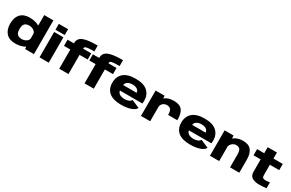

<svg xmlns="http://www.w3.org/2000/svg" viewBox="191 -2326 5859 3867"><g transform="rotate(30 3120.0 -392.0)"><path d="M549 0 543.5 -52Q541.5 -50.5 539.5 -49.5Q445 4 315.5 4Q177.5 4 104.2 -75.5Q31 -155 31 -297Q31 -439 104.2 -517.2Q177.5 -595.5 315.5 -595.5Q445 -595.5 539.5 -541.5Q539.5 -541 540 -541V-785H753.5V0ZM540 -239V-352Q535 -390 494 -419Q447.5 -451.5 387 -451.5Q321 -451.5 284.8 -418.2Q248.5 -385 248.5 -295.5Q248.5 -206 284.8 -172.5Q321 -139 387 -139Q447.5 -139 494 -171.5Q535 -200.5 540 -239Z M883 0V-590.5H1098V0ZM883 -779H1098V-643H883Z M1342 0V-447H1195V-590.5H1343.5L1342 -598Q1342 -704 1441 -747.8Q1540 -791.5 1759.5 -791.5H1779.5V-655H1757.5Q1637 -655 1596.8 -643.2Q1556.5 -631.5 1556.5 -598L1555.5 -590.5H1745V-447H1556.5V0ZM1930.5 0V-447H1783.5V-590.5H1932L1930.5 -598Q1930.5 -704 2029.5 -747.8Q2128.5 -791.5 2348 -791.5H2368V-655H2346Q2225.5 -655 2185.2 -643.2Q2145 -631.5 2145 -598L2144 -590.5H2333.5V-447H2145V0Z M2783.5 6.5Q2595.5 6.5 2501.5 -70.8Q2407.5 -148 2407.5 -292Q2407.5 -437 2501.2 -516.8Q2595 -596.5 2778 -596.5Q2968 -596.5 3057.8 -514.5Q3147.5 -432.5 3147.5 -294Q3147.5 -257 3142.5 -231H2619Q2630 -182.5 2660.5 -161Q2708.5 -127.5 2784.5 -127.5Q2834.5 -127.5 2878.2 -144.8Q2922 -162 2934 -195L3119.5 -115.5Q3107.5 -84 3074.2 -60.8Q3041 -37.5 2993.5 -22.8Q2946 -8 2891.8 -0.8Q2837.5 6.5 2783.5 6.5ZM2619.5 -359.5H2935Q2929.5 -408 2893.5 -434Q2851.5 -464.5 2779 -464.5Q2706.5 -464.5 2659.5 -429Q2630.5 -407 2619.5 -359.5Z M3706 -291Q3706 -388 3674.8 -419.8Q3643.5 -451.5 3591.5 -451.5Q3531 -451.5 3493.5 -414Q3462.5 -383 3457 -343V0H3242.5V-590.5H3451L3454 -528.5Q3454 -529 3454.5 -529Q3535 -595.5 3669 -595.5Q3806.5 -595.5 3863.8 -522.5Q3921 -449.5 3921 -291Z M4388 6.5Q4200 6.5 4106 -70.8Q4012 -148 4012 -292Q4012 -437 4105.8 -516.8Q4199.5 -596.5 4382.5 -596.5Q4572.5 -596.5 4662.2 -514.5Q4752 -432.5 4752 -294Q4752 -257 4747 -231H4223.5Q4234.5 -182.5 4265 -161Q4313 -127.5 4389 -127.5Q4439 -127.5 4482.8 -144.8Q4526.5 -162 4538.5 -195L4724 -115.5Q4712 -84 4678.8 -60.8Q4645.5 -37.5 4598 -22.8Q4550.5 -8 4496.2 -0.8Q4442 6.5 4388 6.5ZM4224 -359.5H4539.5Q4534 -408 4498 -434Q4456 -464.5 4383.5 -464.5Q4311 -464.5 4264 -429Q4235 -407 4224 -359.5Z M4847 0V-590.5H5054.5L5058.5 -523Q5145.5 -595.5 5279 -595.5Q5409.5 -595.5 5469.5 -520Q5529.5 -444.5 5529.5 -306V0H5314.5V-293Q5314.5 -386 5286.2 -418.8Q5258 -451.5 5202 -451.5Q5141 -451.5 5096.5 -405Q5072 -379 5061.5 -345V0Z M5995.5 8.5Q5892 8.5 5830 -29.2Q5768 -67 5768 -160V-446.5H5602.5V-590.5H5768V-731H5982.5V-590.5H6200V-446.5H5982.5V-209Q5982.5 -159.5 6002 -144.5Q6021.5 -129.5 6064 -129.5Q6102 -130 6161.5 -139V-2Q6062 8.5 5995.5 8.5Z"/></g></svg>

Font: Anybody ExtraExpanded ExtraBold
Style: Regular
Weight: 800
Width: 8
Designer: Tyler Finck
Foundry: Etcetera Type Company
Version: Version 1.010; ttfautohint (v1.8.3) -l 8 -r 50 -G 200 -x 14 